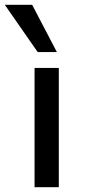

<svg xmlns="http://www.w3.org/2000/svg" viewBox="-54 -780 355 800"><path d="M90 0V-497H191V0ZM103 -563 -34 -760H80L183 -563Z"/></svg>

Font: Nunito Sans 12pt ExtraLight 7pt Medium
Style: Regular
Weight: 500
Version: Version 3.101;gftools[0.9.27]